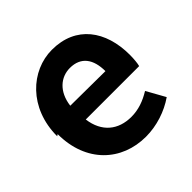

<svg xmlns="http://www.w3.org/2000/svg" viewBox="-160 -733 946 946"><g transform="rotate(-45 313.5 -259.5)"><path d="M47 -261C47 -62 178 56 346 56C421 56 497 31 556 -10L502 -107C458 -80 414 -64 364 -64C274 -64 209 -115 196 -214H568C572 -228 575 -257 575 -286C575 -453 488 -575 321 -575C176 -575 38 -452 38 -255ZM190 -316C201 -404 257 -449 320 -449C397 -449 433 -397 433 -314Z"/></g></svg>

Font: GenEiGothic-pro-Regular
Style: Bold
Weight: 700
Designer: Ryoko NISHIZUKA (kana & ideographs); Paul D. Hunt (Latin, Greek & Cyrillic); Wenlong ZHANG (bopomofo); Sandoll Communica
Foundry: Adobe Systems Incorporated; o_tamon
Version: Version 1.000.140830